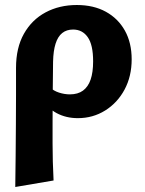

<svg xmlns="http://www.w3.org/2000/svg" viewBox="-20 -458 578 767"><path d="M41 289Q42 226 42.5 163Q43 100 43.5 38.5Q44 -23 44 -80Q44 -137 44 -187Q44 -267 75.5 -323Q107 -379 162 -408.5Q217 -438 287 -438Q354 -438 403 -411Q452 -384 479 -335.5Q506 -287 506 -221Q506 -153 477.5 -100Q449 -47 400 -16.5Q351 14 291 14Q244 14 206.5 -6Q169 -26 155 -61L180 -109Q194 -95 216 -88Q238 -81 259 -81Q291 -81 311.5 -96Q332 -111 342 -140Q352 -169 352 -213Q352 -279 330.5 -309.5Q309 -340 272 -340Q246 -340 228.5 -326Q211 -312 202 -283.5Q193 -255 192 -212Q191 -133 190.5 -73.5Q190 -14 190 31.5Q190 77 190 114.5Q190 152 191 187.5Q192 223 194 263Z"/></svg>

Font: Ysabeau Office ExtraBold
Style: Regular
Weight: 800
Designer: Christian Thalmann (Catharsis Fonts)
Version: Version 2.001;gftools[0.9.30]; featfreeze: tnum,lnum,ss02